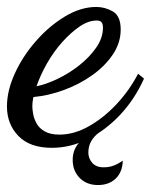

<svg xmlns="http://www.w3.org/2000/svg" viewBox="-36 -381 434 552"><path d="M113 44Q50 44 17 10Q-16 -24 -16 -75Q-16 -120 6.5 -169.5Q29 -219 67 -262.5Q105 -306 150.5 -333.5Q196 -361 241 -361Q266 -361 288.5 -348Q311 -335 311 -296Q311 -258 288.5 -224.5Q266 -191 229.5 -165Q193 -139 148.5 -122.5Q104 -106 60 -102Q59 -96 58 -90Q57 -84 57 -74Q57 -66 59.5 -52.5Q62 -39 69.5 -25.5Q77 -12 93 -3Q109 6 135 6Q177 6 219.5 -18Q262 -42 299 -81.5Q336 -121 361 -169L378 -155Q351 -95 309 -50.5Q267 -6 216.5 19Q166 44 113 44ZM69 -133Q95 -138 128 -153.5Q161 -169 191 -192.5Q221 -216 240.5 -244Q260 -272 260 -301Q260 -312 256 -317Q252 -322 242 -322Q218 -322 192.5 -304.5Q167 -287 142.5 -259.5Q118 -232 99 -198.5Q80 -165 69 -133ZM246 151Q213 151 193 130.5Q173 110 173 79Q173 46 196 24.5Q219 3 249 0Q235 10 226.5 24.5Q218 39 218 58Q218 74 229 87Q240 100 262 100Q278 100 291 95Q304 90 317 81Q316 114 296.5 132.5Q277 151 246 151Z"/></svg>

Font: Dancing Script SemiBold
Style: Regular
Weight: 600
Designer: Pablo Impallari
Foundry: Pablo Impallari
Version: Version 2.001